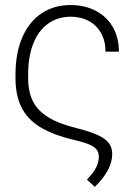

<svg xmlns="http://www.w3.org/2000/svg" viewBox="-20 -558 525 756"><path d="M448.2 -354.5H395.5Q395.5 -396 378.2 -427.2Q360.8 -458.5 329.6 -475.3Q298.3 -492.2 257.8 -492.2Q206.5 -491.7 168.7 -464.4Q130.9 -437 110.8 -386Q90.8 -335 90.8 -264.6V-253.9Q90.3 -198.7 108.9 -160.6Q127.4 -122.6 169.9 -96.4Q212.4 -70.3 284.2 -52.7Q336.9 -39.6 366.7 -25.4Q396.5 -11.2 409.2 6.3Q421.9 23.9 421.9 48.8Q421.9 80.6 403.8 113.5Q385.7 146.5 353.5 177.7L322.3 149.4Q347.7 122.6 358.4 101.6Q369.1 80.6 369.1 59.6Q369.1 42 360.4 30.8Q351.6 19.5 330.3 10.5Q309.1 1.5 268.6 -7.8Q187 -27.3 137.2 -58.1Q87.4 -88.9 64 -136.5Q40.5 -184.1 41 -253.9V-264.6Q41 -348.1 67.4 -409.9Q93.8 -471.7 142.8 -504.9Q191.9 -538.1 257.8 -538.1Q314 -538.1 357.2 -515.4Q400.4 -492.7 424.3 -451.2Q448.2 -409.7 448.2 -354.5Z"/></svg>

Font: Pretendard Std ExtraLight
Style: Regular
Weight: 200
Designer: Base glyphs from Inter by Rasmus Andersson; Hangeul glyphs from Noto Sans CJK(Source Han Sans) by Jang Soo-young and Kan
Foundry: Kil Hyung-jin
Version: Version 1.309